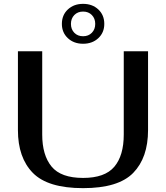

<svg xmlns="http://www.w3.org/2000/svg" viewBox="-20 -966 862 996"><path d="M73 -291V-700H199V-268Q199 -161 247.5 -102Q296 -43 411 -43Q524 -43 573 -101Q622 -159 622 -268V-700H748V-291Q748 -148 671 -69Q594 10 411 10Q228 10 150.5 -69Q73 -148 73 -291ZM301 -842Q301 -888 332 -917Q363 -946 411 -946Q459 -946 490 -917Q521 -888 521 -842Q521 -797 490 -768Q459 -739 411 -739Q363 -739 332 -768Q301 -797 301 -842ZM474 -842Q474 -870 456.5 -888Q439 -906 411 -906Q383 -906 365.5 -888Q348 -870 348 -842Q348 -814 365.5 -796Q383 -778 411 -778Q439 -778 456.5 -796Q474 -814 474 -842Z"/></svg>

Font: Fahkwang Medium
Style: Regular
Weight: 500
Version: Version 1.000; ttfautohint (v1.6)